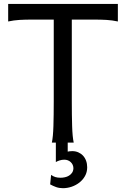

<svg xmlns="http://www.w3.org/2000/svg" viewBox="-20 -733 658 987"><path d="M585.9 -712.9V-622.6Q556.6 -628.9 528.1 -630.6Q499.5 -632.3 466.3 -632.3H349.1V-212.4Q349.1 -140.1 350.8 -84.7Q352.5 -29.3 358.9 0H328.1V46.4Q333 45.4 338.1 44.7Q343.3 43.9 351.6 43.9Q368.2 43.9 382.3 50Q396.5 56.2 406.7 67.1Q417 78.1 422.6 93.5Q428.2 108.9 428.2 127Q428.2 151.9 417 171.9Q405.8 191.9 387.7 205.8Q369.6 219.7 347.7 227.1Q325.7 234.4 303.7 234.4Q284.7 234.4 268.8 228.8Q252.9 223.1 237.8 214.8L242.7 166Q253.4 173.8 264.6 177.2Q275.9 180.7 291.5 180.7Q302.2 180.7 313.7 178.2Q325.2 175.8 334.7 169.9Q344.2 164.1 350.6 154.8Q356.9 145.5 357.4 131.8Q356.9 112.8 343.5 100.3Q330.1 87.9 310.1 87.9Q298.3 87.9 286.6 91.6Q274.9 95.2 267.1 100.1V0H246.6Q252.9 -29.3 254.6 -84.7Q256.3 -140.1 256.3 -212.4V-632.3H141.6Q108.9 -632.3 80.1 -630.6Q51.3 -628.9 22 -622.6V-712.9Z"/></svg>

Font: Andika Am
Style: Regular
Weight: 400
Designer: Victor Gaultney, Annie Olsen, Julie Remington, Don Collingsworth, Eric Hays, Becca Hirsbrunner
Foundry: SIL International
Version: Version 5.000